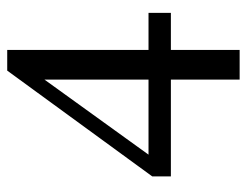

<svg xmlns="http://www.w3.org/2000/svg" viewBox="-97 -597 694 540"><g transform="rotate(-90 250.0 -327.0)"><path d="M483.9 -193.4H23.8V-245.7L321.4 -653.7H379.6V0H296.1V-588.3H324.5L73.6 -240.4L71.8 -256.3H483.9Z"/></g></svg>

Font: Adobe Variable Font Prototype
Style: Regular
Weight: 389
Designer: Frank Grießhammer
Foundry: Adobe
Version: Version 1.004;hotconv 1.0.113;makeotfexe 2.5.65598